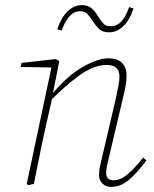

<svg xmlns="http://www.w3.org/2000/svg" viewBox="-20 -722 604 754"><path d="M416 12Q396 12 382.5 -1Q369 -14 369 -34Q369 -53 372.5 -68Q376 -83 381 -105L433 -327Q439 -356 444 -379.5Q449 -403 449 -421Q449 -467 399 -467Q356 -467 307.5 -436.5Q259 -406 184 -333L157 -213Q145 -160 134.5 -106.5Q124 -53 113 0L91 5L85 0L182 -457L61 -459L65 -475L199 -490L213 -482L188 -357Q248 -427 306.5 -460Q365 -493 406 -493Q441 -493 459 -475Q477 -457 477 -426Q477 -404 472.5 -381Q468 -358 460 -325L408 -105Q404 -89 400.5 -72.5Q397 -56 397 -42Q397 -14 427 -14Q453 -14 480.5 -37Q508 -60 542 -103L555 -92Q522 -47 488.5 -17.5Q455 12 416 12ZM205 -607Q219 -651 244.5 -676.5Q270 -702 302 -702Q325 -702 340 -689Q355 -676 365 -658Q376 -640 386 -629.5Q396 -619 415 -619Q438 -619 455.5 -636.5Q473 -654 487 -694L504 -689Q491 -646 465.5 -620.5Q440 -595 408 -595Q383 -595 369.5 -608Q356 -621 345 -638Q334 -655 324 -666.5Q314 -678 295 -678Q272 -678 254.5 -660Q237 -642 222 -602Z"/></svg>

Font: Source Serif 4 SmText ExtraLight
Style: Italic
Weight: 200
Italic angle: -12°
Designer: Frank Grießhammer
Foundry: Adobe
Version: Version 4.005;hotconv 1.1.0;makeotfexe 2.6.0